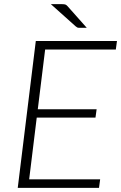

<svg xmlns="http://www.w3.org/2000/svg" viewBox="-20 -905 584 925"><path d="M538 -666.5H197.5L162 -378.5H445.5L440 -338.5H157L120.5 -41H462.5L457 0H65.5L152.5 -707.5H543.5ZM279 -885Q290.5 -885 295.8 -882.8Q301 -880.5 306.5 -874L398 -771H361.5Q355.5 -771 352 -772.8Q348.5 -774.5 344 -778.5L225 -885Z"/></svg>

Font: Lato Light
Style: Italic
Weight: 300
Italic angle: -7°
Designer: Lukasz Dziedzic
Foundry: Lukasz Dziedzic
Version: Version 1.104; Western+Polish opensource